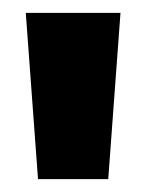

<svg xmlns="http://www.w3.org/2000/svg" viewBox="-20 -740 227 298"><path d="M39 -462 20 -720H167L148 -462Z"/></svg>

Font: Bricolage Grotesque 10pt ExtraBold
Style: Regular
Weight: 800
Designer: Mathieu Triay
Foundry: Atelier Triay
Version: Version 1.000; ttfautohint (v1.8.4.7-5d5b);gftools[0.9.32]